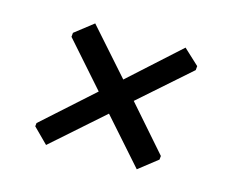

<svg xmlns="http://www.w3.org/2000/svg" viewBox="-60 -515 602 503"><g transform="rotate(15 240.5 -263.5)"><path d="M387 -434 429 -395 428 -384 292 -264 398 -143 397 -133 346 -93 238 -215 100 -93 60 -133 61 -142 197 -264 91 -384 92 -395 142 -434 251 -311Z"/></g></svg>

Font: Alegreya Sans SC Medium
Style: Italic
Weight: 500
Italic angle: -7°
Designer: Juan Pablo del Peral
Foundry: Huerta Tipografica
Version: Version 2.007